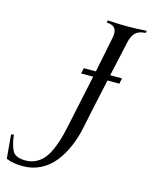

<svg xmlns="http://www.w3.org/2000/svg" viewBox="-381 -824 948 1209"><g transform="rotate(15 93.0 -219.5)"><path d="M293.5 -727.5Q346.2 -727.5 421.4 -732.4L418.5 -717.8L404.3 -716.3Q371.1 -712.9 351.3 -692.9Q331.5 -672.9 322.3 -632.3Q314.9 -601.1 271.5 -402.8H348.6L340.8 -366.2H263.7Q215.8 -148.4 194.8 -43.9Q180.7 25.9 155.5 84.7Q130.4 143.6 93.3 191.2Q56.2 238.8 3.2 265.9Q-49.8 293 -113.3 293Q-176.8 293 -221.2 273.9Q-227.1 205.1 -234.9 119.6L-218.3 114.7Q-206.5 198.2 -185.1 226.1Q-163.6 253.9 -105 253.9Q-68.8 253.9 -39.3 239Q-9.8 224.1 10.5 200.7Q30.8 177.2 47.6 140.4Q64.5 103.5 75 68.1Q85.4 32.7 95.7 -14.6Q125.5 -151.9 170.4 -366.2H91.8L99.6 -402.8H178.2Q214.4 -580.1 224.6 -632.3Q228 -651.9 228 -662.1Q228 -710.9 177.7 -716.3L164.6 -717.8L167.5 -732.4Q241.2 -727.5 293.5 -727.5Z"/></g></svg>

Font: Flanker
Style: Italic
Weight: 400
Italic angle: -12°
Designer: Flanker
Version: Version 2.027